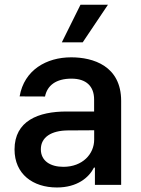

<svg xmlns="http://www.w3.org/2000/svg" viewBox="-20 -801 612 832"><path d="M226.6 11.4C314.6 11.4 365.4 -31.6 387.1 -74.6H391.3V0H505V-363.6C505 -515.3 383.9 -552.6 288.4 -552.6C181.8 -552.6 84.9 -498.2 65 -383.2L175.1 -382.8C184.7 -430.8 222.7 -460.2 289.8 -460.2C353.7 -460.2 387.8 -427.2 387.8 -369.7V-317.8H269.5C146 -318.2 43 -277 43 -153.4C43 -46.5 122.5 11.4 226.6 11.4ZM157 -154.1C157 -207 203.1 -235.1 273.1 -235.8L388.1 -236.5V-196C388.1 -133.5 337.7 -78.1 254.6 -78.1C197.8 -78.1 157 -104 157 -154.1ZM247.9 -617.5H338.4L447.8 -780.5H328.8Z"/></svg>

Font: Magic Ui Pro Semi Bold
Style: Regular
Weight: 600
Designer: Stefan Endress, Andreas Faust
Version: Version 1.000;FEAKit 1.0